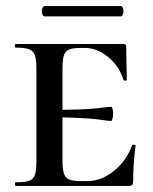

<svg xmlns="http://www.w3.org/2000/svg" viewBox="-20 -613 504 633"><path d="M427 -133Q419 -71 419 -15Q419 -7 416 -3.5Q413 0 404 0H32Q29 0 29 -6Q29 -12 32 -12Q62 -12 76 -17Q90 -22 95 -36.5Q100 -51 100 -81V-387Q100 -417 95 -431Q90 -445 76 -450.5Q62 -456 32 -456Q29 -456 29 -462Q29 -468 32 -468H387Q396 -468 396 -460L397 -398Q398 -379 398 -350Q398 -347 393 -347Q388 -347 387 -350Q373 -395 336.5 -425Q300 -455 260 -455H246Q220 -455 207.5 -449.5Q195 -444 190.5 -430Q186 -416 186 -386V-251Q268 -252 304 -256.5Q340 -261 346 -261Q349 -261 351 -254.5Q353 -248 353 -239Q353 -230 351 -222Q349 -214 346 -214Q341 -214 305 -219Q269 -224 186 -226V-85Q186 -56 190.5 -41.5Q195 -27 207.5 -21.5Q220 -16 246 -16H269Q314 -16 355.5 -49.5Q397 -83 415 -133Q416 -136 421.5 -136Q427 -136 427 -133ZM118 -576Q118 -583 120.5 -588Q123 -593 127 -593H378Q382 -593 384.5 -588Q387 -583 387 -576Q387 -569 384.5 -564Q382 -559 378 -559H127Q123 -559 120.5 -564Q118 -569 118 -576Z"/></svg>

Font: Cormorant SC SemiBold
Style: Regular
Weight: 600
Designer: Christian Thalmann (Catharsis Fonts)
Version: Version 3.000